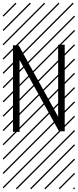

<svg xmlns="http://www.w3.org/2000/svg" viewBox="-23 -978 577 1424"><path d="M408.2 -646H457V-4.4H414.6L122.1 -533.2V0H73.2V-641.6H115.7L408.2 -112.8ZM526.9 410.6 533.7 417.5 525.4 425.8 518.6 418.9ZM526.9 304.7 533.7 311.5 419.4 425.8 412.6 418.9ZM526.9 198.7 533.7 205.6 313.5 425.8 306.6 418.9ZM526.9 92.3 533.7 99.1 207.5 425.8 200.7 418.9ZM526.9 -13.2 533.7 -6.3 101.6 425.8 94.7 418.9ZM526.9 -119.1 533.7 -112.3 3.4 418 -3.4 411.1ZM526.9 -225.6 533.7 -218.8 3.4 311.5 -3.4 304.7ZM526.9 -331.5 533.7 -324.7 3.4 205.6 -3.4 198.7ZM526.9 -438 533.7 -431.2 3.4 99.1 -3.4 92.3ZM526.9 -543.5 533.7 -536.6 3.4 -6.3 -3.4 -13.2ZM526.9 -649.4 533.7 -642.6 3.4 -112.3 -3.4 -119.1ZM526.9 -755.9 533.7 -749 3.4 -218.8 -3.4 -225.6ZM526.9 -861.8 533.7 -855 3.4 -324.7 -3.4 -331.5ZM516.6 -958 523.4 -951.2 3.4 -431.2 -3.4 -438ZM411.1 -958 418 -951.2 3.4 -536.6 -3.4 -543.5ZM305.2 -958 312 -951.2 3.4 -642.6 -3.4 -649.4ZM198.7 -958 205.6 -951.2 3.4 -749 -3.4 -755.9ZM92.3 -958 99.1 -951.2 3.4 -855 -3.4 -861.8Z"/></svg>

Font: AzarMehrMSRS2
Style: Regular
Weight: 1
Designer: Amin Abedi
Version: Version 1.00